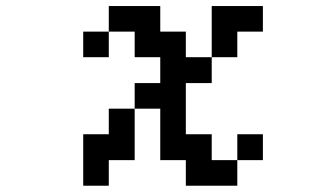

<svg xmlns="http://www.w3.org/2000/svg" viewBox="-20 -462 1040 623"><path d="M750 -26.4H833V57.6H750ZM250 -276.4V-359.4H333V-276.4ZM250 -26.4H333V-109.4H417V-192.4H500V-276.4H417V-359.4H333V-442.4H500V-359.4H583V-276.4H667V-192.4H583V-26.4H667V57.6H750V140.6H583V57.6H500V-109.4H417V57.6H333V140.6H250ZM667 -276.4V-442.4H833V-359.4H750V-276.4Z"/></svg>

Font: KH Dot Dougenzaka 12
Style: Regular
Weight: 400
Designer: Original version for X68000 by Keitarou Hiraki (http://hp.vector.co.jp/authors/VA000874/) / TrueType conversion by Homem
Version: Version 1.00.20150527